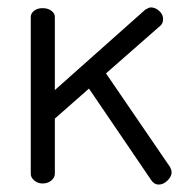

<svg xmlns="http://www.w3.org/2000/svg" viewBox="-20 -495 496 518"><path d="M63 -26C63 -19.3 66.2 -13.3 72.5 -8C78.8 -2.7 86.3 0 95 0C104.3 0 112.2 -2.7 118.5 -8C124.8 -13.3 128 -19.3 128 -26V-175L220 -256L388 -9C393.3 -1 400 3 408 3C416.7 3 424.7 -0.7 432 -8C439.3 -15.3 443 -22.7 443 -30C443 -34 441.7 -38.7 439 -44L266 -297L413 -426C417.7 -430 420 -436 420 -444C420 -452 416.5 -459.2 409.5 -465.5C402.5 -471.8 395 -475 387 -475C383.7 -475 378.7 -473 372 -469L128 -252V-449C128 -455.7 124.8 -461.3 118.5 -466C112.2 -470.7 104.3 -473 95 -473C85.7 -473 78 -470.7 72 -466C66 -461.3 63 -455.7 63 -449Z"/></svg>

Font: Terminal Dosis
Style: Book
Weight: 400
Designer: EdgarTolentino, PabloImpallari, IginoMarini
Foundry: EdgarTolentino, PabloImpallari, IginoMarini
Version: Version 1.006